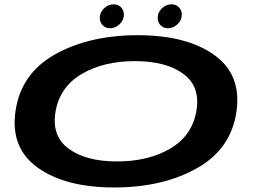

<svg xmlns="http://www.w3.org/2000/svg" viewBox="-20 -840 1154 867"><path d="M495.5 6.5Q276 6.5 151 -82.5Q26 -171.5 50 -337.5Q74 -507.5 228.2 -594.2Q382.5 -681 602.2 -681Q822 -681 946.8 -592.2Q1071.5 -503.5 1048 -337.5Q1024 -167.5 869.5 -80.5Q715 6.5 495.5 6.5ZM508.5 -111Q649.5 -111 748.2 -168.8Q847 -226.5 866.5 -337.5Q886.5 -448.5 808.2 -506.2Q730 -564 589 -564Q448 -564 349.5 -506.2Q251 -448.5 231 -337.5Q211.5 -226.5 289.8 -168.8Q368 -111 508.5 -111ZM477 -712.5Q456.5 -712.5 443.5 -726Q430.5 -739.5 430.5 -759.5Q430.5 -784 449.8 -802.2Q469 -820.5 493 -820.5Q513.5 -820.5 526.5 -807Q539.5 -793.5 539.5 -774Q539.5 -749 520.2 -730.8Q501 -712.5 477 -712.5ZM738.5 -712.5Q718 -712.5 705 -726Q692 -739.5 692 -759.5Q692 -784 711.2 -802.2Q730.5 -820.5 754.5 -820.5Q775 -820.5 788 -807Q801 -793.5 801 -774Q801 -749 781.8 -730.8Q762.5 -712.5 738.5 -712.5Z"/></svg>

Font: Anybody UltraExpanded SemiBold
Style: Italic
Weight: 600
Width: 9
Italic angle: -10°
Designer: Tyler Finck
Foundry: Etcetera Type Company
Version: Version 1.010; ttfautohint (v1.8.3) -l 8 -r 50 -G 200 -x 14 